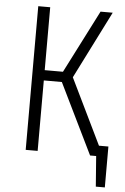

<svg xmlns="http://www.w3.org/2000/svg" viewBox="-57 -726 592 912"><g transform="rotate(5 239.0 -270.0)"><path d="M433 -50H478V145H435L424 0H395L231 -336H145V0H88V-685H145V-385H232L385 -685H443L281 -363Z"/></g></svg>

Font: Fira Sans Extra Condensed Light
Style: Regular
Weight: 300
Width: 1
Designer: Carrois Corporate & Edenspiekermann AG
Foundry: Carrois Corporate GbR & Edenspiekermann AG
Version: Version 4.203